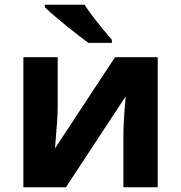

<svg xmlns="http://www.w3.org/2000/svg" viewBox="-20 -786 760 806"><path d="M222.2 -545.9V-330.1Q222.2 -295.9 210.9 -163.1L462.9 -545.9H642.1V0H498V-217.8Q498 -275.9 507.8 -381.8L256.8 0H78.1V-545.9ZM168 -766.1H335Q365.7 -716.8 449.7 -619.1V-606H351.1Q320.3 -627.9 260.7 -675.8Q201.2 -723.6 168 -755.9Z"/></svg>

Font: OpenSans-Bold
Style: Bold
Weight: 700
Foundry: Ascender Corporation
Version: Version 1.10